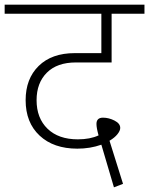

<svg xmlns="http://www.w3.org/2000/svg" viewBox="-35 -704 640 824"><path d="M122 -274Q122 -197 169 -151.5Q216 -106 299 -106Q352 -106 388 -123Q379 -155 379 -172Q379 -199 407 -199Q432 -199 456.5 -186.5Q481 -174 481 -155Q481 -143 469 -128Q457 -113 435 -100L493 85L454 100L400 -83Q352 -66 297 -66Q195 -66 135 -122Q75 -178 75 -274Q75 -366 131 -421Q187 -476 286 -476H400V-645H-15V-684H585V-645H444V-436H291Q210 -436 166 -392Q122 -348 122 -274Z"/></svg>

Font: FiraGO ExtraLight
Style: Regular
Weight: 200
Designer: bBox Type
Foundry: bBox Type GmbH
Version: Version 1.001